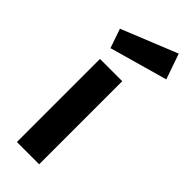

<svg xmlns="http://www.w3.org/2000/svg" viewBox="-247 -785 817 817"><g transform="rotate(45 161.5 -376.5)"><path d="M61 -564 31 -651 283 -753 323 -638ZM62 0V-500H196V0Z"/></g></svg>

Font: Titillium Web
Style: Bold
Weight: 700
Designer: Mohamed Gaber, Accademia di Belle Arti di Urbino
Foundry: Kief Type Foundry, Accademia di Belle Arti di Urbino
Version: Version 3.000